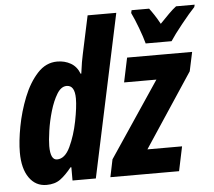

<svg xmlns="http://www.w3.org/2000/svg" viewBox="-54 -825 996 894"><g transform="rotate(-5 444.0 -378.0)"><path d="M766 -606Q784 -634 822.5 -682Q861 -730 885 -755L888 -766H801Q785 -754 765.5 -734.5Q746 -715 723 -691Q710 -715 697.5 -734Q685 -753 675 -766H593L590 -753Q605 -722 621 -679Q637 -636 645 -606ZM748 0 772 -114H610L838 -459L857 -548H553L529 -434H680L444 -82L427 0ZM156 -169Q156 -195 162.5 -240Q169 -285 182.5 -331Q196 -377 215.5 -409Q235 -441 261 -441Q299 -441 299 -379Q299 -339 286 -273.5Q273 -208 248.5 -156Q224 -104 187 -104Q156 -104 156 -169ZM246 -62H250V0H359L521 -760H387L349 -582Q342 -553 334 -492H331Q318 -526 290 -542Q262 -558 227 -558Q174 -558 134.5 -515Q95 -472 69 -406.5Q43 -341 30 -272Q17 -203 17 -151Q17 -76 47 -33Q77 10 128 10Q167 10 192.5 -8.5Q218 -27 246 -62Z"/></g></svg>

Font: Noto Sans UI Condensed ExtraBold
Style: Italic
Weight: 800
Width: 3
Designer: Monotype Design Team
Foundry: Monotype Imaging Inc.
Version: 1.001